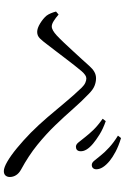

<svg xmlns="http://www.w3.org/2000/svg" viewBox="162 -904 675 1040"><g transform="rotate(90 500.0 -384.5)"><path d="M724.3 -506.2Q706.4 -529.2 684.1 -552.4Q661.7 -575.7 623.7 -602.6L636.7 -619.3Q678.7 -604.6 708.9 -585.8Q739 -567.1 758.5 -550.6Q802.1 -514.1 799.7 -481.2Q798.9 -469.5 792.6 -463.6Q786.2 -457.7 775.3 -457.7Q763.1 -457.7 752 -471.4Q740.8 -485 724.3 -506.2ZM822.8 -591.9Q805.1 -614.3 778.7 -638.4Q752.4 -662.5 715.3 -685.4L728.2 -702.1Q771.9 -688.8 802.3 -672.5Q832.7 -656.2 851.4 -641Q897.4 -603.3 897.4 -568.3Q897.4 -557.2 891.2 -550.4Q884.9 -543.7 873.8 -543.7Q861.7 -543.7 851.1 -557Q840.5 -570.4 822.8 -591.9ZM43 -349.9 59.3 -363.8Q77.1 -348.2 94 -337.6Q110.9 -326.9 123.6 -326.9Q134 -326.9 146.2 -333.9Q158.4 -340.9 172.1 -353.4Q189.7 -369.8 211.9 -393.3Q234.1 -416.8 258 -442.8Q281.9 -468.7 303.2 -492Q324.4 -515.3 338.3 -531Q353.6 -548.3 369.7 -557.5Q385.9 -566.7 404.6 -566.7Q424.7 -566.7 445.2 -558.6Q465.8 -550.5 489.2 -527.2Q529.5 -488.7 570.7 -441.8Q611.8 -394.8 659.5 -345.3Q707.2 -295.8 765.6 -248.4Q824.1 -201.1 899.5 -160.3Q919.7 -149.1 929.4 -133.4Q939.2 -117.7 939.2 -99.9Q939.2 -85.5 931.3 -76.4Q923.3 -67.3 906.9 -67.3Q888.3 -67.3 855.5 -86.3Q822.6 -105.4 782.4 -138.6Q742.2 -171.7 699.4 -213.4Q656.6 -256.1 615.5 -304Q574.5 -351.9 534.8 -399.8Q495.1 -447.6 455.5 -488.8Q441.5 -503 428.8 -508.6Q416 -514.2 405.4 -514.2Q396.4 -514.2 386.9 -507.8Q377.4 -501.4 365.6 -488Q352.8 -472.8 333.6 -448.5Q314.5 -424.3 294.2 -397.4Q273.9 -370.6 254.6 -345.4Q235.4 -320.1 221.2 -301.9Q203 -277.3 188.6 -262.6Q174.2 -247.9 153.5 -247.9Q133.5 -247.9 107.5 -263.8Q81.6 -279.7 65.9 -297.9Q58.1 -308 52.4 -321.9Q46.7 -335.7 43 -349.9Z"/></g></svg>

Font: Source Han Serif JP VF
Style: Regular
Weight: 250
Designer: Ryoko NISHIZUKA 西塚涼子 (kana & ideographs); Frank Grießhammer (Latin, Greek & Cyrillic); Wenlong ZHANG 张文龙 (bopomofo); San
Foundry: Adobe
Version: Version 2.001;hotconv 1.1.0;makeotfexe 2.6.0